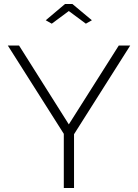

<svg xmlns="http://www.w3.org/2000/svg" viewBox="-20 -937 687 957"><path d="M19 -710H75L323 -317L572 -710H629L349 -268V0H298V-270ZM238 -819 208 -836 304 -917H341L438 -836L408 -819L323 -882Z"/></svg>

Font: Raleway
Style: Light
Weight: 300
Designer: Matt McInerney, Pablo Impallari, Rodrigo Fuenzalida
Foundry: Matt McInerney, Pablo Impallari, Rodrigo Fuenzalida
Version: Version 3.000